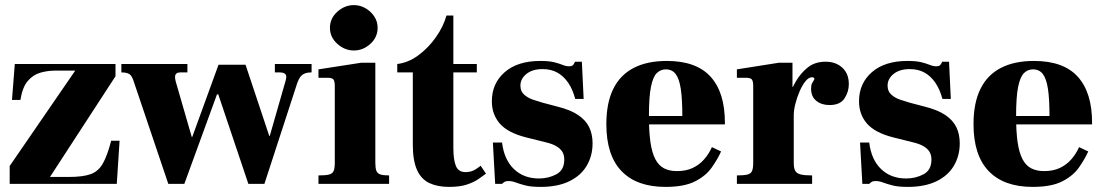

<svg xmlns="http://www.w3.org/2000/svg" viewBox="-20 -721 4331 753"><path d="M18 0V-70L275 -444H195Q167 -444 138.5 -436Q110 -428 89 -403.5Q68 -379 60 -329H27L38 -470H433V-422L176 -27H249Q305 -27 335.5 -38Q366 -49 383.5 -80Q401 -111 416 -169H449L438 0Z M640 0 505 -400Q498 -423 488 -430Q478 -437 456 -437V-470H715V-437H687Q674 -437 669 -429.5Q664 -422 669 -402L732 -184H734L837 -467H943L1036 -188H1038L1100 -404Q1106 -424 1099 -430.5Q1092 -437 1077 -437H1058V-470H1202V-437Q1185 -437 1174.5 -432.5Q1164 -428 1157.5 -419Q1151 -410 1146 -396L1017 0H954L836 -351H831L703 0Z M1229 0V-33Q1257 -33 1270.5 -36.5Q1284 -40 1288.5 -50.5Q1293 -61 1293 -83V-383Q1293 -403 1287.5 -409.5Q1282 -416 1264 -416H1229V-449L1397 -475H1452V-83Q1452 -62 1456 -51.5Q1460 -41 1471.5 -37Q1483 -33 1506 -33V0ZM1368 -523Q1332 -523 1303 -549Q1274 -575 1274 -612Q1274 -649 1303 -675Q1332 -701 1368 -701Q1392 -701 1413 -689Q1434 -677 1447.5 -657Q1461 -637 1461 -612Q1461 -575 1432.5 -549Q1404 -523 1368 -523Z M1741 12Q1696 12 1664 -3Q1632 -18 1615.5 -54.5Q1599 -91 1599 -154V-437H1538V-470Q1581 -475 1620.5 -504Q1660 -533 1689.5 -575Q1719 -617 1731 -660H1758V-470H1850V-437H1758V-141Q1758 -94 1768 -70Q1778 -46 1806 -46Q1828 -46 1844.5 -56.5Q1861 -67 1865 -71L1886 -40Q1875 -32 1857.5 -19.5Q1840 -7 1812 2.5Q1784 12 1741 12Z M2100 12Q2062 12 2039.5 6Q2017 0 2002.5 -5.5Q1988 -11 1974 -11Q1964 -11 1958.5 -7.5Q1953 -4 1949 0H1922L1913 -162H1949Q1957 -95 1995.5 -58Q2034 -21 2094 -21Q2131 -21 2162 -37.5Q2193 -54 2193 -95Q2193 -113 2185.5 -125.5Q2178 -138 2162 -147.5Q2146 -157 2120 -163L2044 -182Q1972 -200 1940.5 -236Q1909 -272 1909 -324Q1909 -394 1959.5 -438Q2010 -482 2099 -482Q2133 -482 2153 -477Q2173 -472 2186.5 -466.5Q2200 -461 2212 -461Q2223 -461 2227.5 -466Q2232 -471 2235 -479H2262L2269 -333H2236Q2226 -371 2208 -397Q2190 -423 2165.5 -436.5Q2141 -450 2108 -450Q2068 -450 2044.5 -431Q2021 -412 2021 -385Q2021 -363 2035.5 -350Q2050 -337 2070.5 -330Q2091 -323 2109 -318L2166 -303Q2218 -290 2248 -269.5Q2278 -249 2291 -221.5Q2304 -194 2304 -159Q2304 -110 2281 -71Q2258 -32 2212.5 -10Q2167 12 2100 12Z M2590 12Q2477 12 2417.5 -50Q2358 -112 2358 -234Q2358 -317 2385 -372Q2412 -427 2465 -454.5Q2518 -482 2595 -482Q2653 -482 2696 -466.5Q2739 -451 2767 -420Q2795 -389 2809 -344Q2823 -299 2823 -239V-233H2443V-266H2656Q2656 -332 2650 -372Q2644 -412 2630 -430.5Q2616 -449 2591 -449Q2571 -449 2556 -434.5Q2541 -420 2533 -380.5Q2525 -341 2525 -265Q2525 -204 2531 -163Q2537 -122 2550 -97Q2563 -72 2584 -61Q2605 -50 2635 -50Q2670 -50 2696 -62Q2722 -74 2741 -95.5Q2760 -117 2772 -144L2808 -127Q2794 -96 2771 -63.5Q2748 -31 2705.5 -9.5Q2663 12 2590 12Z M2870 0V-33Q2898 -33 2911.5 -36.5Q2925 -40 2929.5 -50.5Q2934 -61 2934 -83V-383Q2934 -403 2928.5 -409.5Q2923 -416 2905 -416H2870V-449L3035 -475H3088V-380H3093V-83Q3093 -62 3098.5 -51.5Q3104 -41 3119.5 -37Q3135 -33 3165 -33V0ZM3062 -268V-304Q3065 -316 3074.5 -344Q3084 -372 3102 -403Q3120 -434 3148 -456.5Q3176 -479 3218 -479Q3258 -479 3283.5 -455.5Q3309 -432 3309 -391Q3309 -361 3292 -335Q3275 -309 3233 -309Q3202 -309 3181.5 -325.5Q3161 -342 3161 -373Q3161 -387 3164.5 -394Q3168 -401 3171 -405Q3174 -409 3174 -412Q3174 -415 3171 -416.5Q3168 -418 3164 -418Q3152 -418 3139.5 -403Q3127 -388 3116.5 -364Q3106 -340 3099.5 -314.5Q3093 -289 3093 -268Z M3540 12Q3502 12 3479.5 6Q3457 0 3442.5 -5.5Q3428 -11 3414 -11Q3404 -11 3398.5 -7.5Q3393 -4 3389 0H3362L3353 -162H3389Q3397 -95 3435.5 -58Q3474 -21 3534 -21Q3571 -21 3602 -37.5Q3633 -54 3633 -95Q3633 -113 3625.5 -125.5Q3618 -138 3602 -147.5Q3586 -157 3560 -163L3484 -182Q3412 -200 3380.5 -236Q3349 -272 3349 -324Q3349 -394 3399.5 -438Q3450 -482 3539 -482Q3573 -482 3593 -477Q3613 -472 3626.5 -466.5Q3640 -461 3652 -461Q3663 -461 3667.5 -466Q3672 -471 3675 -479H3702L3709 -333H3676Q3666 -371 3648 -397Q3630 -423 3605.5 -436.5Q3581 -450 3548 -450Q3508 -450 3484.5 -431Q3461 -412 3461 -385Q3461 -363 3475.5 -350Q3490 -337 3510.5 -330Q3531 -323 3549 -318L3606 -303Q3658 -290 3688 -269.5Q3718 -249 3731 -221.5Q3744 -194 3744 -159Q3744 -110 3721 -71Q3698 -32 3652.5 -10Q3607 12 3540 12Z M4030 12Q3917 12 3857.5 -50Q3798 -112 3798 -234Q3798 -317 3825 -372Q3852 -427 3905 -454.5Q3958 -482 4035 -482Q4093 -482 4136 -466.5Q4179 -451 4207 -420Q4235 -389 4249 -344Q4263 -299 4263 -239V-233H3883V-266H4096Q4096 -332 4090 -372Q4084 -412 4070 -430.5Q4056 -449 4031 -449Q4011 -449 3996 -434.5Q3981 -420 3973 -380.5Q3965 -341 3965 -265Q3965 -204 3971 -163Q3977 -122 3990 -97Q4003 -72 4024 -61Q4045 -50 4075 -50Q4110 -50 4136 -62Q4162 -74 4181 -95.5Q4200 -117 4212 -144L4248 -127Q4234 -96 4211 -63.5Q4188 -31 4145.5 -9.5Q4103 12 4030 12Z"/></svg>

Font: Frank Ruhl Libre Black
Style: Regular
Weight: 900
Designer: Yanek Iontef
Foundry: Fontef
Version: Version 6.004